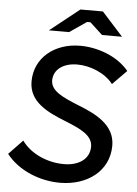

<svg xmlns="http://www.w3.org/2000/svg" viewBox="-60 -946 719 1004"><g transform="rotate(5 299.0 -444.0)"><path d="M293 12C435 12 549 -71 549 -205C549 -316 444 -365 349 -402C271 -434 206 -462 206 -518C206 -575 257 -612 330 -612C397 -612 477 -581 519 -526L593 -601C534 -673 430 -711 337 -711C204 -711 99 -629 99 -503C99 -395 199 -349 292 -312C369 -281 439 -252 439 -190C439 -126 384 -87 305 -87C221 -87 132 -123 83 -191L10 -115C76 -31 189 12 293 12ZM166 -777H272L361 -838H379L445 -777H550L439 -900H321Z"/></g></svg>

Font: Fixel Display 20240404 Medium
Style: Italic
Weight: 500
Italic angle: -10°
Designer: AlfaBravo + MacPaw
Foundry: Kyrylo Tkachov, Marchela Mozhyna, Serhii Makarenko, Maria Weinstein, Zakhar Kryvoshyya
Version: Version 1.211;Glyphs 3.2 (3225)